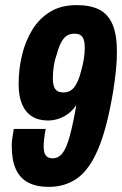

<svg xmlns="http://www.w3.org/2000/svg" viewBox="-20 -720 478 752"><path d="M171 12Q123 12 90.5 -5Q58 -22 42 -57.5Q26 -93 26 -149Q26 -164 28.5 -181Q31 -198 34 -215H159Q155 -195 153 -177Q151 -159 151 -147Q151 -122 159.5 -111Q168 -100 186 -100Q210 -100 225.5 -121Q241 -142 253.5 -188Q266 -234 279 -309Q267 -290 249 -276Q231 -262 210 -255Q189 -248 168 -248Q131 -248 105.5 -264Q80 -280 66.5 -311.5Q53 -343 53 -391Q53 -449 66 -503.5Q79 -558 106 -602.5Q133 -647 176 -673.5Q219 -700 280 -700Q334 -700 368.5 -682.5Q403 -665 420.5 -625Q438 -585 438 -516Q438 -484 434 -443.5Q430 -403 422 -355Q398 -214 363.5 -134Q329 -54 281.5 -21Q234 12 171 12ZM229 -358Q256 -358 272 -380Q288 -402 298 -443Q305 -467 308.5 -490Q312 -513 312 -532Q312 -551 308.5 -563Q305 -575 296.5 -581.5Q288 -588 271 -588Q245 -588 229 -568.5Q213 -549 202 -506Q194 -484 190.5 -460Q187 -436 187 -412Q187 -395 191 -382.5Q195 -370 204 -364Q213 -358 229 -358Z"/></svg>

Font: Archivo ExtraCondensed ExtraBold
Style: Italic
Weight: 800
Width: 2
Italic angle: -10°
Designer: Hector Gatti
Foundry: Omnibus-Type
Version: Version 2.001